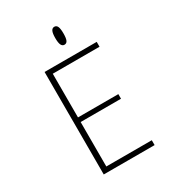

<svg xmlns="http://www.w3.org/2000/svg" viewBox="-238 -1165 1177 1298"><g transform="rotate(-30 350.0 -516.0)"><path d="M183 0V-800H590V-762H225V-421H540V-385H225V-38H580V0ZM392 -892Q376 -892 368 -908.5Q360 -925 360 -962Q360 -999 368 -1015.5Q376 -1032 392 -1032Q409 -1032 416.5 -1015.5Q424 -999 424 -962Q424 -925 416.5 -908.5Q409 -892 392 -892Z"/></g></svg>

Font: Martian Mono SemiExpanded Thin
Style: Regular
Weight: 250
Monospace: yes
Version: Version 0.930